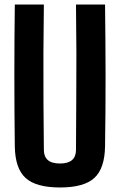

<svg xmlns="http://www.w3.org/2000/svg" viewBox="-20 -820 530 849"><path d="M245.5 9Q139.5 9 93.2 -33Q47 -75 45.5 -172.5Q43.5 -328.5 43.5 -486.2Q43.5 -644 45.5 -800H174Q172.5 -696 172 -587.2Q171.5 -478.5 172.2 -370Q173 -261.5 174 -157Q174 -127.5 191.5 -112.2Q209 -97 245.5 -97Q281 -97 298.5 -112.2Q316 -127.5 316 -157Q316.5 -261.5 317.2 -370Q318 -478.5 317.8 -587.2Q317.5 -696 316 -800H444.5Q446.5 -644 446.8 -486.2Q447 -328.5 444.5 -172.5Q443 -75 397 -33Q351 9 245.5 9Z"/></svg>

Font: Big Shoulders
Style: Bold
Weight: 700
Designer: Patric King
Foundry: XO Type Co
Version: Version 2.002